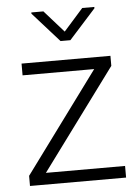

<svg xmlns="http://www.w3.org/2000/svg" viewBox="-53 -785 593 827"><g transform="rotate(-5 243.5 -372.0)"><path d="M458.5 -50.3V0H43V-43.9L362.3 -477.5H52.7V-528.3H437V-484.9L116.2 -50.3ZM166 -744.1 250 -649.4 334 -744.1H386.2V-738.3L271 -610.4H228.5L113.8 -738.8V-744.1Z"/></g></svg>

Font: Vazirmatn RD UI ExtraLight
Style: Regular
Weight: 200
Designer: Saber Rastikerdar
Foundry: Saber Rastikerdar
Version: Version 33.003